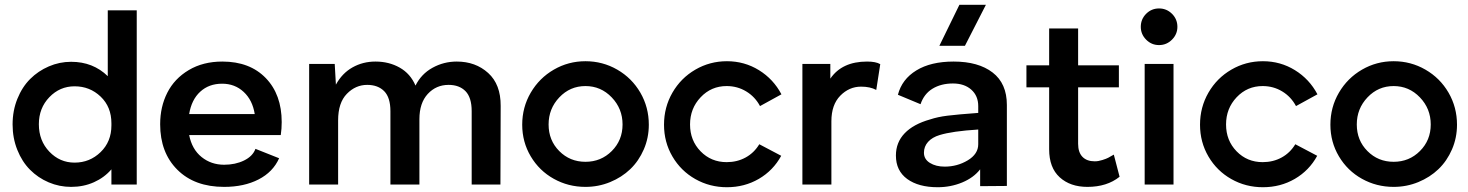

<svg xmlns="http://www.w3.org/2000/svg" viewBox="-20 -765 6087 796"><path d="M546.9 -722.2V0H441.9V-63Q412.6 -28.8 369.4 -9.5Q326.2 9.8 274.9 9.8Q226.1 9.8 181.9 -9Q137.7 -27.8 104.5 -61.3Q71.3 -94.7 51.8 -143.6Q32.2 -192.4 32.2 -249Q32.2 -306.2 52 -355.2Q71.8 -404.3 105 -437.5Q138.2 -470.7 182.4 -489.7Q226.6 -508.8 274.9 -508.8Q365.7 -508.8 426.8 -449.2V-722.2ZM141.1 -250Q141.1 -181.6 184.6 -136.2Q228 -90.8 289.1 -90.8Q352.1 -90.8 397 -134.3Q441.9 -177.7 441.9 -245.1V-253.9Q441.9 -321.8 397.2 -364.5Q352.5 -407.2 289.1 -407.2Q228 -407.2 184.6 -362.1Q141.1 -316.9 141.1 -250Z M909.2 9.8Q786.6 9.8 715.3 -61.3Q644 -132.3 644 -250Q644 -322.3 673.6 -380.6Q703.1 -439 762.5 -474.4Q821.8 -509.8 901.9 -509.8Q1015.6 -509.8 1081.8 -441.4Q1147.9 -373 1147.9 -258.8Q1147.9 -231.4 1144 -205.1H764.2Q775.9 -146 815.7 -114Q855.5 -82 909.2 -82Q955.6 -82 991.7 -99.6Q1027.8 -117.2 1039.1 -147.9L1137.2 -108.9Q1111.8 -51.8 1051.8 -21Q991.7 9.8 909.2 9.8ZM764.2 -292H1036.1Q1026.9 -350.1 990.2 -384Q953.6 -418 900.9 -418Q846.2 -418 810.1 -384.8Q773.9 -351.6 764.2 -292Z M1873.5 -509.8Q1951.7 -509.8 2003.9 -462.4Q2056.2 -415 2055.7 -326.2L2054.7 0H1935.5V-304.2Q1935.5 -360.8 1909.9 -387Q1884.3 -413.1 1839.8 -413.1Q1788.1 -413.1 1753.4 -375.5Q1718.8 -337.9 1718.8 -271V0H1598.6V-304.2Q1598.6 -360.8 1572.8 -387Q1546.9 -413.1 1502.4 -413.1Q1454.1 -413.1 1418 -376Q1381.8 -338.9 1381.8 -266.1V0H1261.7V-500H1367.7L1372.6 -414.1Q1398.4 -461.4 1441.4 -485.6Q1484.4 -509.8 1536.6 -509.8Q1592.8 -509.8 1637.2 -484.6Q1681.6 -459.5 1702.6 -410.2Q1726.6 -458.5 1773.2 -484.1Q1819.8 -509.8 1873.5 -509.8Z M2145 -248Q2145 -320.3 2180.4 -380.9Q2215.8 -441.4 2276.1 -476.3Q2336.4 -511.2 2407.2 -511.2Q2478.5 -511.2 2539.1 -476.3Q2599.6 -441.4 2634.8 -380.9Q2669.9 -320.3 2669.9 -248Q2669.9 -193.8 2649.2 -145.8Q2628.4 -97.7 2593 -63.7Q2557.6 -29.8 2509.3 -10Q2460.9 9.8 2407.2 9.8Q2335.9 9.8 2275.9 -23.7Q2215.8 -57.1 2180.4 -116.7Q2145 -176.3 2145 -248ZM2254.4 -249Q2254.4 -183.1 2298.6 -138.7Q2342.8 -94.2 2407.2 -94.2Q2471.7 -94.2 2516.4 -138.9Q2561 -183.6 2561 -249Q2561 -314.5 2516.1 -361.3Q2471.2 -408.2 2407.2 -408.2Q2343.3 -408.2 2298.8 -361.3Q2254.4 -314.5 2254.4 -249Z M2993.7 -511.2Q3066.4 -511.2 3126.5 -474.1Q3186.5 -437 3219.7 -374L3130.9 -325.2Q3110.4 -363.8 3073.7 -386Q3037.1 -408.2 2992.7 -408.2Q2928.7 -408.2 2884.8 -361.8Q2840.8 -315.4 2840.8 -249Q2840.8 -182.6 2884.5 -137.7Q2928.2 -92.8 2992.7 -92.8Q3036.1 -92.8 3071.3 -112.1Q3106.4 -131.3 3127.9 -167L3218.8 -119.1Q3185.5 -58.1 3126 -23.4Q3066.4 11.2 2993.7 11.2Q2922.4 11.2 2862.5 -22.7Q2802.7 -56.6 2767.8 -116.2Q2732.9 -175.8 2732.9 -248Q2732.9 -320.3 2767.8 -380.9Q2802.7 -441.4 2862.8 -476.3Q2922.9 -511.2 2993.7 -511.2Z M3574.7 -509.8Q3611.3 -509.8 3629.4 -499L3612.8 -392.1Q3587.9 -405.8 3549.8 -405.8Q3500.5 -405.8 3463.6 -368.2Q3426.8 -330.6 3426.8 -262.2V0H3306.6V-500H3422.4V-439Q3470.7 -509.8 3574.7 -509.8Z M3933.6 -509.8Q4036.1 -509.8 4095.2 -464.4Q4154.3 -418.9 4154.3 -330.1V-112.8V5.9L4043.5 6.8V-63Q4016.6 -28.3 3969 -8.5Q3921.4 11.2 3867.7 11.2Q3788.1 11.2 3741.2 -22.9Q3694.3 -57.1 3694.3 -120.1Q3694.3 -174.8 3730.7 -212.6Q3767.1 -250.5 3836.4 -270Q3867.2 -280.3 3908 -285.4Q3948.7 -290.5 4035.6 -296.9V-325.2Q4035.6 -367.7 4006.8 -393.3Q3978 -418.9 3930.7 -418.9Q3881.8 -418.9 3846.4 -397.5Q3811 -376 3796.4 -333L3702.6 -372.1Q3719.2 -436.5 3779.1 -473.1Q3838.9 -509.8 3933.6 -509.8ZM3810.5 -131.8Q3810.5 -105 3835.2 -89.6Q3859.9 -74.2 3896.5 -74.2Q3948.7 -74.2 3992.2 -100.3Q4035.6 -126.5 4035.6 -167V-228Q3927.7 -221.2 3875.5 -205.1Q3844.7 -195.8 3827.6 -176.8Q3810.5 -157.7 3810.5 -131.8ZM3874.5 -575.2 3957.5 -745.1H4067.4L3980.5 -575.2Z M4449.7 -168.9Q4449.7 -133.3 4467.8 -114.7Q4485.8 -96.2 4518.6 -96.2Q4533.7 -96.2 4550.3 -101.6Q4566.9 -106.9 4574.2 -110.8Q4581.5 -114.7 4597.7 -124L4621.6 -32.2Q4569.3 9.8 4488.3 9.8Q4417 9.8 4373.3 -30Q4329.6 -69.8 4329.6 -146V-402.8H4235.4V-494.1H4329.6V-647H4449.7V-494.1H4618.7V-402.8H4449.7Z M4709.5 -653.8Q4709.5 -685.5 4731.7 -707.8Q4753.9 -730 4785.2 -730Q4816.4 -730 4838.9 -707.8Q4861.3 -685.5 4861.3 -653.8Q4861.3 -623 4838.9 -600.6Q4816.4 -578.1 4785.2 -578.1Q4753.9 -578.1 4731.7 -600.6Q4709.5 -623 4709.5 -653.8ZM4725.6 0V-500H4845.2V0Z M5215.8 -511.2Q5288.6 -511.2 5348.6 -474.1Q5408.7 -437 5441.9 -374L5353 -325.2Q5332.5 -363.8 5295.9 -386Q5259.3 -408.2 5214.8 -408.2Q5150.9 -408.2 5106.9 -361.8Q5063 -315.4 5063 -249Q5063 -182.6 5106.7 -137.7Q5150.4 -92.8 5214.8 -92.8Q5258.3 -92.8 5293.5 -112.1Q5328.6 -131.3 5350.1 -167L5440.9 -119.1Q5407.7 -58.1 5348.1 -23.4Q5288.6 11.2 5215.8 11.2Q5144.5 11.2 5084.7 -22.7Q5024.9 -56.6 4990 -116.2Q4955.1 -175.8 4955.1 -248Q4955.1 -320.3 4990 -380.9Q5024.9 -441.4 5085 -476.3Q5145 -511.2 5215.8 -511.2Z M5495.6 -248Q5495.6 -320.3 5531 -380.9Q5566.4 -441.4 5626.7 -476.3Q5687 -511.2 5757.8 -511.2Q5829.1 -511.2 5889.6 -476.3Q5950.2 -441.4 5985.4 -380.9Q6020.5 -320.3 6020.5 -248Q6020.5 -193.8 5999.8 -145.8Q5979 -97.7 5943.6 -63.7Q5908.2 -29.8 5859.9 -10Q5811.5 9.8 5757.8 9.8Q5686.5 9.8 5626.5 -23.7Q5566.4 -57.1 5531 -116.7Q5495.6 -176.3 5495.6 -248ZM5605 -249Q5605 -183.1 5649.2 -138.7Q5693.4 -94.2 5757.8 -94.2Q5822.3 -94.2 5866.9 -138.9Q5911.6 -183.6 5911.6 -249Q5911.6 -314.5 5866.7 -361.3Q5821.8 -408.2 5757.8 -408.2Q5693.8 -408.2 5649.4 -361.3Q5605 -314.5 5605 -249Z"/></svg>

Font: Human Sans Medium
Style: Regular
Weight: 500
Designer: Tim Radville
Foundry: Continuum
Version: Version 1.000;FEAKit 1.0